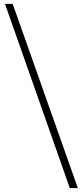

<svg xmlns="http://www.w3.org/2000/svg" viewBox="-20 -804 435 1001"><path d="M344 177 6 -784H46L386 177Z"/></svg>

Font: Noto Sans TC Thin ExtraLight
Style: Regular
Weight: 250
Version: Version 2.004-H2;hotconv 1.0.118;makeotfexe 2.5.65603